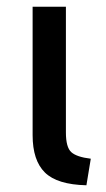

<svg xmlns="http://www.w3.org/2000/svg" viewBox="-20 -541 316 571"><path d="M237 10Q150 8 113.5 -28Q77 -64 77 -139V-521H176V-147Q176 -103 192 -88.5Q208 -74 250 -69Z"/></svg>

Font: Ubuntu Sans Medium
Style: Regular
Weight: 500
Designer: Dalton Maag Ltd
Foundry: Dalton Maag Ltd
Version: Version 1.006; ttfautohint (v1.8.4.7-5d5b)